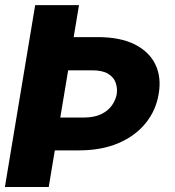

<svg xmlns="http://www.w3.org/2000/svg" viewBox="-24 -748 700 768"><path d="M116.7 -727.5H292L170.9 0H-4.4ZM175.8 -599.6H365.7Q457 -599.6 515.1 -570.3Q573.2 -541 597.7 -489.7Q622.1 -438.5 610.8 -373Q600.1 -306.6 558.8 -255.6Q517.6 -204.6 450 -175.5Q382.3 -146.5 291.5 -146.5H101.6L123 -277.8H312.5Q354.5 -278.3 381.6 -291.7Q408.7 -305.2 423.6 -326.4Q438.5 -347.7 442.9 -371.1Q446.3 -395 438.7 -417Q431.2 -439 408.4 -452.9Q385.7 -466.8 343.8 -466.8H154.8Z"/></svg>

Font: Inter Tight ExtraBold
Style: Italic
Weight: 800
Italic angle: -9.39999°
Designer: Rasmus Andersson
Foundry: rsms
Version: Version 3.004